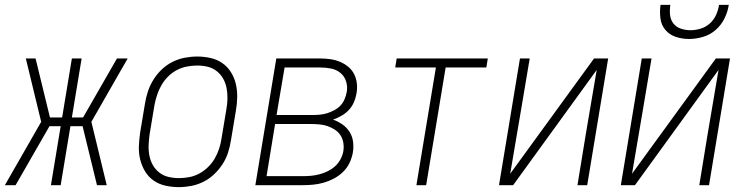

<svg xmlns="http://www.w3.org/2000/svg" viewBox="-35 -760 3055 788"><path d="M29 0H-15L134 -260L71 -520H111L170 -278H220L260 -520H300L260 -278H306L445 -520H489L340 -260L403 0H363L304 -242H254L214 0H174L214 -242H168Z M699 8Q671 8 644 2Q617 -4 595.5 -19Q574 -34 560.5 -56.5Q547 -79 540.5 -105Q534 -131 535 -159Q536 -187 540 -215L560 -335Q564 -361 572.5 -386Q581 -411 595 -433.5Q609 -456 629 -475Q649 -494 673 -506Q697 -518 723 -523Q749 -528 774 -528Q802 -528 829 -522Q856 -516 877.5 -501Q899 -486 913 -463.5Q927 -441 933 -415Q939 -389 938.5 -361Q938 -333 933 -305L913 -185Q909 -159 901 -134Q893 -109 878.5 -86.5Q864 -64 844 -45Q824 -26 800 -14Q776 -2 750 3Q724 8 699 8ZM700 -29Q720 -29 741.5 -33Q763 -37 782.5 -47.5Q802 -58 818.5 -74Q835 -90 846 -109Q857 -128 864 -149Q871 -170 874 -191L894 -311Q898 -333 898.5 -355Q899 -377 895 -398Q891 -419 881 -437Q871 -455 854.5 -468Q838 -481 817.5 -486Q797 -491 774 -491Q754 -491 732.5 -487Q711 -483 691 -472.5Q671 -462 655 -446Q639 -430 628 -411Q617 -392 610 -371Q603 -350 599 -329L579 -209Q576 -187 575 -165Q574 -143 578 -122Q582 -101 592 -83Q602 -65 618.5 -52Q635 -39 656 -34Q677 -29 700 -29Z M1207 0H1013L1099 -520H1280Q1301 -520 1321.5 -517Q1342 -514 1360 -506.5Q1378 -499 1393.5 -486.5Q1409 -474 1418 -456.5Q1427 -439 1429.5 -418.5Q1432 -398 1428 -376Q1425 -358 1417.5 -340.5Q1410 -323 1397 -309Q1384 -295 1366.5 -285Q1349 -275 1332 -269Q1352 -262 1370 -249.5Q1388 -237 1399.5 -219Q1411 -201 1414 -178.5Q1417 -156 1413 -133Q1409 -111 1399 -90.5Q1389 -70 1372.5 -54Q1356 -38 1335 -27Q1314 -16 1292.5 -10Q1271 -4 1249.5 -2Q1228 0 1207 0ZM1100 -288H1249Q1263 -288 1278.5 -289.5Q1294 -291 1308 -295.5Q1322 -300 1336.5 -307.5Q1351 -315 1362 -326.5Q1373 -338 1379 -352.5Q1385 -367 1388 -382Q1392 -404 1385.5 -425.5Q1379 -447 1362.5 -460.5Q1346 -474 1324.5 -478.5Q1303 -483 1280 -483H1133ZM1059 -37H1207Q1224 -37 1241 -38.5Q1258 -40 1275.5 -44.5Q1293 -49 1309.5 -57Q1326 -65 1339.5 -77Q1353 -89 1362 -105.5Q1371 -122 1374 -139Q1377 -157 1374 -174.5Q1371 -192 1362 -205.5Q1353 -219 1339 -228Q1325 -237 1309 -242.5Q1293 -248 1275 -249.5Q1257 -251 1240 -251H1094Z M1674 0 1754 -483H1587L1593 -520H1967L1961 -483H1794L1714 0Z M2013 0 2099 -520H2139L2104 -312Q2093 -246 2081.5 -179.5Q2070 -113 2059 -47L2403 -520H2461L2375 0H2335L2369 -208Q2380 -274 2391.5 -340.5Q2403 -407 2414 -473L2071 0Z M2513 0 2599 -520H2639L2604 -312Q2593 -246 2581.5 -179.5Q2570 -113 2559 -47L2903 -520H2961L2875 0H2835L2869 -208Q2880 -274 2891.5 -340.5Q2903 -407 2914 -473L2571 0ZM2793 -600Q2765 -600 2739 -608.5Q2713 -617 2696 -637Q2679 -657 2675.5 -684.5Q2672 -712 2676 -740H2716Q2713 -719 2715 -699Q2717 -679 2728.5 -664Q2740 -649 2759 -642.5Q2778 -636 2799 -636Q2820 -636 2841 -642.5Q2862 -649 2878.5 -664Q2895 -679 2904 -699Q2913 -719 2916 -740H2956Q2952 -712 2938.5 -684.5Q2925 -657 2902 -637Q2879 -617 2850 -608.5Q2821 -600 2793 -600Z"/></svg>

Font: Iosevka Extralight Oblique
Style: Regular
Weight: 200
Italic angle: -9°
Monospace: yes
Designer: Belleve Invis
Foundry: Belleve Invis
Version: Version 32.5.0; ttfautohint (v1.8.4)